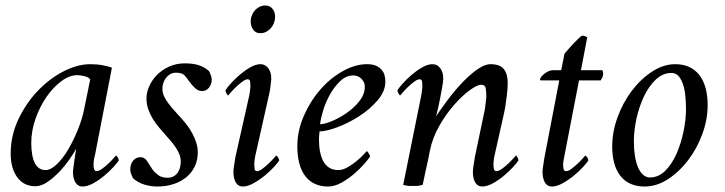

<svg xmlns="http://www.w3.org/2000/svg" viewBox="-20 -674 2645 700"><path d="M309 -440Q263 -440 212 -414Q161 -388 118 -343Q75 -298 47 -239Q19 -180 19 -114Q19 -60 43 -27.5Q67 5 109 5Q131 5 154.5 -11.5Q178 -28 198.5 -50Q219 -72 235 -95.5Q251 -119 258 -132Q257 -127 255 -114.5Q253 -102 251 -88Q249 -74 247.5 -62.5Q246 -51 246 -47Q246 -24 255 -9Q264 6 281 6Q299 6 320.5 -6Q342 -18 361 -34Q380 -50 394.5 -66Q409 -82 413 -89Q413 -94 409 -100.5Q405 -107 403 -107Q402 -106 394 -97Q386 -88 375 -77.5Q364 -67 352 -58.5Q340 -50 332 -50Q326 -50 323.5 -56.5Q321 -63 321 -72Q321 -82 322.5 -92Q324 -102 326 -107L388 -427Q381 -430 372.5 -432Q364 -434 354.5 -436Q345 -438 333.5 -439Q322 -440 309 -440ZM262 -400Q272 -400 287 -396.5Q302 -393 309 -385L287 -277Q280 -241 264 -201.5Q248 -162 228.5 -129Q209 -96 187 -75Q165 -54 146 -54Q120 -54 107 -79.5Q94 -105 94 -153Q94 -197 109.5 -241Q125 -285 149 -320Q173 -355 203 -377.5Q233 -400 262 -400Z M654 -443Q622 -443 596 -431Q570 -419 552 -400.5Q534 -382 524 -359.5Q514 -337 514 -316Q514 -294 520.5 -275.5Q527 -257 537.5 -240Q548 -223 561 -208Q574 -193 587 -178Q597 -167 606 -156Q615 -145 622.5 -133.5Q630 -122 634.5 -110Q639 -98 639 -85Q639 -77 637 -66.5Q635 -56 629.5 -47Q624 -38 614.5 -32Q605 -26 590 -26Q570 -26 557 -35.5Q544 -45 536 -56Q525 -73 516 -87Q507 -101 492 -101Q477 -101 466 -89Q455 -77 455 -55Q455 -47 459 -37.5Q463 -28 465 -24Q485 -7 508 -0.5Q531 6 554 6Q586 6 613 -3Q640 -12 659.5 -28Q679 -44 690 -67Q701 -90 701 -118Q701 -137 695.5 -154Q690 -171 681.5 -187Q673 -203 662 -217.5Q651 -232 639 -245Q627 -258 615.5 -271Q604 -284 594 -297Q584 -310 578 -323.5Q572 -337 572 -352Q572 -360 575 -370Q578 -380 584 -388.5Q590 -397 599.5 -403Q609 -409 622 -409Q644 -409 653 -399Q662 -389 670 -377Q680 -363 691.5 -352.5Q703 -342 717 -342Q732 -342 742 -354.5Q752 -367 752 -384Q752 -389 748.5 -400Q745 -411 741 -416Q724 -430 704 -436.5Q684 -443 654 -443Z M947 -654Q936 -654 926 -649Q916 -644 909 -636Q902 -628 898 -617.5Q894 -607 894 -596Q894 -579 903 -566Q912 -553 929 -553Q941 -553 950.5 -558Q960 -563 967.5 -571.5Q975 -580 979 -590.5Q983 -601 983 -613Q983 -630 973.5 -642Q964 -654 947 -654ZM889 -327 838 -100Q837 -92 835.5 -83.5Q834 -75 833 -68Q832 -61 831.5 -55.5Q831 -50 831 -47Q831 -24 839.5 -9Q848 6 865 6Q883 6 904.5 -6Q926 -18 945.5 -34Q965 -50 979.5 -66Q994 -82 998 -89Q998 -94 993.5 -100.5Q989 -107 987 -107Q986 -106 978 -97Q970 -88 959 -77.5Q948 -67 936.5 -58.5Q925 -50 917 -50Q909 -50 908 -59Q907 -68 907 -75Q907 -79 908 -89Q909 -99 911 -107L962 -334Q964 -342 965 -350.5Q966 -359 967 -366.5Q968 -374 968.5 -379.5Q969 -385 969 -388Q969 -411 958 -425.5Q947 -440 930 -440Q912 -440 891.5 -428Q871 -416 852.5 -400Q834 -384 820 -368Q806 -352 802 -345Q802 -340 806 -333Q810 -326 812 -326Q813 -327 821 -336.5Q829 -346 840 -356.5Q851 -367 863 -376Q875 -385 883 -385Q891 -385 892 -375.5Q893 -366 893 -359Q893 -355 891.5 -343.5Q890 -332 889 -327Z M1318 -440Q1275 -440 1229.5 -414.5Q1184 -389 1147.5 -347Q1111 -305 1087.5 -251Q1064 -197 1064 -141Q1064 -70 1093 -32Q1122 6 1176 6Q1200 6 1225 -8Q1250 -22 1271.5 -40.5Q1293 -59 1308.5 -77Q1324 -95 1329 -103Q1329 -108 1324 -115.5Q1319 -123 1317 -123Q1316 -122 1306 -111Q1296 -100 1281 -87.5Q1266 -75 1248 -64.5Q1230 -54 1213 -54Q1194 -54 1180.5 -62.5Q1167 -71 1159 -85.5Q1151 -100 1147 -120Q1143 -140 1143 -163Q1143 -165 1143 -170Q1143 -175 1143.5 -180Q1144 -185 1144.5 -189.5Q1145 -194 1145 -195Q1169 -195 1209.5 -210Q1250 -225 1289 -250Q1328 -275 1356.5 -308Q1385 -341 1385 -377Q1385 -388 1382 -399.5Q1379 -411 1371 -420Q1363 -429 1350.5 -434.5Q1338 -440 1318 -440ZM1147 -221Q1149 -241 1158 -271Q1167 -301 1183 -329.5Q1199 -358 1220.5 -378.5Q1242 -399 1268 -399Q1275 -399 1282.5 -396.5Q1290 -394 1296 -388.5Q1302 -383 1306 -375.5Q1310 -368 1310 -358Q1310 -330 1290 -305Q1270 -280 1243 -261.5Q1216 -243 1189 -232Q1162 -221 1147 -221Z M1596 -388Q1596 -411 1585 -425.5Q1574 -440 1557 -440Q1539 -440 1518.5 -428Q1498 -416 1479.5 -400Q1461 -384 1447 -368Q1433 -352 1429 -345Q1429 -340 1433 -333Q1437 -326 1439 -326Q1440 -327 1448 -336.5Q1456 -346 1467 -356.5Q1478 -367 1490 -376Q1502 -385 1510 -385Q1518 -385 1519 -375.5Q1520 -366 1520 -359Q1520 -355 1518.5 -343.5Q1517 -332 1516 -327L1450 0Q1455 1 1459 2Q1463 3 1467 3.5Q1471 4 1475.5 4Q1480 4 1485 4Q1490 4 1494.5 4Q1499 4 1503.5 3.5Q1508 3 1512.5 2Q1517 1 1521 0Q1525 -18 1528 -33Q1531 -48 1534 -61.5Q1537 -75 1540.5 -90Q1544 -105 1547 -123Q1556 -170 1581 -214Q1606 -258 1635.5 -291.5Q1665 -325 1692.5 -345Q1720 -365 1734 -365Q1748 -365 1750.5 -353.5Q1753 -342 1753 -322Q1753 -318 1752 -310Q1751 -302 1750 -293.5Q1749 -285 1748 -277.5Q1747 -270 1746 -267L1711 -100Q1710 -92 1708.5 -83.5Q1707 -75 1706 -68Q1705 -61 1704.5 -55.5Q1704 -50 1704 -47Q1704 -24 1712.5 -9Q1721 6 1738 6Q1756 6 1777.5 -6Q1799 -18 1818 -34Q1837 -50 1851.5 -66Q1866 -82 1870 -89Q1870 -94 1866.5 -100.5Q1863 -107 1861 -107Q1860 -106 1852 -97Q1844 -88 1833 -77.5Q1822 -67 1810 -58.5Q1798 -50 1790 -50Q1782 -50 1780.5 -59Q1779 -68 1779 -75Q1779 -79 1780 -89Q1781 -99 1783 -107L1818 -263Q1821 -276 1823 -290.5Q1825 -305 1827 -319.5Q1829 -334 1830 -347.5Q1831 -361 1831 -373Q1831 -404 1817 -422Q1803 -440 1768 -440Q1751 -440 1730.5 -427.5Q1710 -415 1689 -396Q1668 -377 1648 -354Q1628 -331 1612 -309.5Q1596 -288 1584.5 -271.5Q1573 -255 1570 -249Q1570 -251 1574.5 -269Q1579 -287 1583.5 -310Q1588 -333 1592 -355Q1596 -377 1596 -388Z M2026 -418H1996Q1987 -418 1979 -414Q1971 -410 1964 -404.5Q1957 -399 1953 -393.5Q1949 -388 1949 -384Q1949 -382 1950 -381.5Q1951 -381 1952 -381H2019L1965 -100Q1962 -83 1960 -68Q1958 -53 1958 -47Q1958 -24 1966.5 -9Q1975 6 1992 6Q2010 6 2031.5 -6Q2053 -18 2072.5 -34Q2092 -50 2106.5 -66Q2121 -82 2125 -89Q2125 -94 2120.5 -100.5Q2116 -107 2114 -107Q2113 -106 2105 -97Q2097 -88 2086 -77.5Q2075 -67 2063.5 -58.5Q2052 -50 2044 -50Q2036 -50 2034.5 -59Q2033 -68 2033 -75Q2033 -79 2034.5 -89Q2036 -99 2038 -107L2091 -381H2170Q2174 -387 2176.5 -392.5Q2179 -398 2179 -406Q2179 -410 2178 -414Q2177 -418 2174 -418H2098L2121 -538Q2118 -540 2113 -542Q2108 -544 2103 -544Q2100 -544 2091 -535.5Q2082 -527 2071.5 -516Q2061 -505 2051.5 -494Q2042 -483 2038 -478Z M2428 -408Q2442 -408 2451.5 -399Q2461 -390 2468 -372.5Q2475 -355 2478 -330.5Q2481 -306 2481 -276Q2481 -238 2472 -194.5Q2463 -151 2446.5 -113.5Q2430 -76 2405.5 -51.5Q2381 -27 2349 -27Q2336 -27 2325 -36.5Q2314 -46 2306.5 -63Q2299 -80 2295 -105Q2291 -130 2291 -160Q2291 -198 2300.5 -241.5Q2310 -285 2327.5 -322Q2345 -359 2370.5 -383.5Q2396 -408 2428 -408ZM2442 -440Q2399 -440 2357.5 -413Q2316 -386 2283.5 -343Q2251 -300 2231.5 -246.5Q2212 -193 2212 -140Q2212 -107 2219 -80.5Q2226 -54 2240.5 -34.5Q2255 -15 2277.5 -4.5Q2300 6 2330 6Q2374 6 2415 -20.5Q2456 -47 2488.5 -89.5Q2521 -132 2540.5 -185Q2560 -238 2560 -291Q2560 -324 2553 -351Q2546 -378 2531.5 -398Q2517 -418 2494.5 -429Q2472 -440 2442 -440Z"/></svg>

Font: Vermiglione
Style: Italic
Weight: 400
Italic angle: -11°
Version: Version 1.105